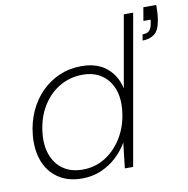

<svg xmlns="http://www.w3.org/2000/svg" viewBox="-83 -818 893 910"><g transform="rotate(-10 364.0 -362.5)"><path d="M240 12Q171 12 124.5 -20.5Q78 -53 58 -108Q38 -163 45 -233Q51 -293 74.5 -344.5Q98 -396 135.5 -433.5Q173 -471 221.5 -492Q270 -513 328 -513Q402 -513 448 -475.5Q494 -438 508 -374L569 -720H614L487 0H447L461 -122Q439 -84 406.5 -54Q374 -24 332 -6Q290 12 240 12ZM250 -29Q311 -29 360.5 -60.5Q410 -92 442.5 -147Q475 -202 482 -270Q489 -330 472 -375.5Q455 -421 417.5 -446.5Q380 -472 326 -472Q266 -472 215.5 -442.5Q165 -413 132.5 -359.5Q100 -306 92 -235Q85 -174 102.5 -127Q120 -80 158 -54.5Q196 -29 250 -29ZM635 -582 640 -611Q662 -611 672 -620.5Q682 -630 686 -649L690 -673H655L666 -737H728Q728 -714 727 -697.5Q726 -681 723 -664Q715 -616 692 -599Q669 -582 635 -582Z"/></g></svg>

Font: DM Sans 18pt ExtraLight
Style: Italic
Weight: 250
Italic angle: -10°
Designer: Colophon Foundry, Jonny Pinhorn
Foundry: Colophon Foundry
Version: Version 4.004;gftools[0.9.30]